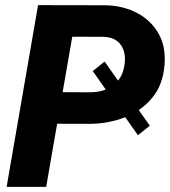

<svg xmlns="http://www.w3.org/2000/svg" viewBox="-20 -731 664 751"><path d="M389.2 -490.2 565.9 -239.3 519.5 -202.1 342.8 -453.1ZM329.1 -246.6 147 -247.1 168.5 -370.6 334.5 -370.1Q368.7 -370.1 397 -382.3Q425.3 -394.5 443.6 -418Q461.9 -441.4 466.8 -476.6Q471.7 -505.9 464.6 -530.5Q457.5 -555.2 438.5 -570.3Q419.4 -585.4 387.7 -586.9L262.7 -587.4L160.6 0H5.9L128.9 -710.9L392.6 -710.4Q460.9 -709 515.4 -680.7Q569.8 -652.3 599.6 -600.8Q629.4 -549.3 623.5 -477.5Q617.7 -398.9 574.7 -347.7Q531.7 -296.4 466.8 -271.5Q401.9 -246.6 329.1 -246.6Z"/></svg>

Font: Roboto ExtraBold
Style: Italic
Weight: 800
Designer: Christian Robertson
Foundry: Google
Version: Version 3.009; 2024